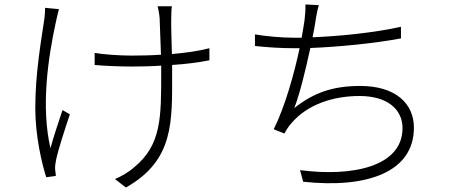

<svg xmlns="http://www.w3.org/2000/svg" viewBox="-20 -795 2040 860"><path d="M182 -760C182 -747 181 -726 178 -706C166 -622 138 -470 138 -311C138 -185 168 -61 187 -1L230 -7C230 -15 228 -27 227 -36C226 -48 228 -64 231 -78C240 -123 273 -224 293 -283L260 -302C241 -246 219 -179 206 -131C163 -317 195 -536 231 -700C235 -717 240 -740 244 -754ZM918 -579C868 -566 810 -558 750 -553C748 -617 746 -694 747 -715C748 -737 747 -754 750 -767H686C689 -754 693 -737 695 -714C696 -692 699 -615 701 -550C657 -547 612 -546 569 -546C515 -546 444 -551 404 -558V-504C444 -500 519 -497 569 -497C613 -497 658 -498 702 -501V-475C702 -270 704 -146 580 -45C558 -25 522 -4 495 7L544 45C761 -78 751 -250 751 -475V-504C812 -508 869 -515 918 -525Z M1776 -675C1654 -648 1501 -633 1380 -628C1386 -656 1390 -681 1393 -699C1396 -722 1402 -751 1408 -772L1348 -775C1349 -752 1347 -730 1344 -704C1341 -684 1337 -658 1331 -626H1299C1241 -626 1166 -633 1122 -641V-589C1178 -583 1237 -579 1300 -579H1322C1298 -466 1257 -318 1206 -216L1254 -197C1264 -215 1273 -230 1286 -244C1356 -326 1470 -365 1590 -365C1717 -365 1783 -304 1783 -221C1783 -49 1559 -2 1324 -33L1338 19C1626 50 1834 -25 1834 -223C1834 -332 1751 -410 1594 -410C1472 -410 1387 -381 1298 -311C1322 -371 1350 -486 1370 -580C1495 -585 1653 -600 1776 -623Z"/></svg>

Font: Noto Sans CJK KR Light
Style: Regular
Weight: 300
Designer: Ryoko NISHIZUKA (kana & ideographs); Paul D. Hunt (Latin, Greek & Cyrillic); Wenlong ZHANG (bopomofo); Sandoll Communica
Foundry: Adobe Systems Incorporated
Version: Version 1.004;PS 1.004;hotconv 1.0.82;makeotf.lib2.5.63406